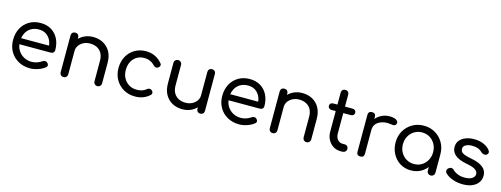

<svg xmlns="http://www.w3.org/2000/svg" viewBox="-17 -1501 5968 2286"><g transform="rotate(15 2966.5 -358.0)"><path d="M344 4Q262 4 198 -31.5Q134 -67 98 -129.5Q62 -192 62 -273Q62 -355 96 -417.5Q130 -480 190.5 -515.5Q251 -551 329 -551Q406 -551 462.5 -516.5Q519 -482 549 -421.5Q579 -361 579 -282Q579 -264 567 -252.5Q555 -241 536 -241H126V-316H537L495 -287Q495 -340 475 -381.5Q455 -423 418 -447Q381 -471 329 -471Q272 -471 230.5 -445.5Q189 -420 167.5 -375Q146 -330 146 -273Q146 -216 171.5 -171.5Q197 -127 241.5 -101.5Q286 -76 344 -76Q377 -76 410.5 -88Q444 -100 465 -116Q479 -126 495 -126.5Q511 -127 523 -117Q539 -103 540 -86.5Q541 -70 525 -58Q492 -31 441 -13.5Q390 4 344 4Z M1173 1Q1153 1 1139.5 -12.5Q1126 -26 1126 -46V-297Q1126 -355 1104.5 -392.5Q1083 -430 1045.5 -448.5Q1008 -467 961 -467Q916 -467 880.5 -449Q845 -431 824 -401Q803 -371 803 -333H742Q743 -396 774 -445.5Q805 -495 858 -523.5Q911 -552 977 -552Q1046 -552 1101 -522.5Q1156 -493 1188 -436Q1220 -379 1220 -297V-46Q1220 -26 1206.5 -12.5Q1193 1 1173 1ZM756 1Q735 1 722 -12.5Q709 -26 709 -46V-500Q709 -521 722 -534Q735 -547 756 -547Q777 -547 790 -534Q803 -521 803 -500V-46Q803 -26 790 -12.5Q777 1 756 1Z M1636 4Q1556 4 1494 -32.5Q1432 -69 1396.5 -131.5Q1361 -194 1361 -273Q1361 -354 1395.5 -417Q1430 -480 1490.5 -515.5Q1551 -551 1629 -551Q1689 -551 1738.5 -528Q1788 -505 1827 -459Q1840 -445 1836.5 -429Q1833 -413 1816 -401Q1803 -392 1787.5 -395Q1772 -398 1759 -411Q1707 -468 1629 -468Q1576 -468 1536 -443.5Q1496 -419 1473.5 -375Q1451 -331 1451 -273Q1451 -217 1474.5 -173.5Q1498 -130 1539.5 -104.5Q1581 -79 1636 -79Q1672 -79 1700.5 -88Q1729 -97 1752 -117Q1767 -129 1782.5 -130Q1798 -131 1810 -121Q1826 -108 1827.5 -91.5Q1829 -75 1816 -63Q1744 4 1636 4Z M2221 5Q2151 5 2096 -24.5Q2041 -54 2009 -111Q1977 -168 1977 -250V-501Q1977 -521 1990.5 -534.5Q2004 -548 2024 -548Q2044 -548 2057.5 -534.5Q2071 -521 2071 -501V-250Q2071 -192 2093 -154.5Q2115 -117 2152.5 -98.5Q2190 -80 2237 -80Q2282 -80 2317.5 -98Q2353 -116 2374 -146Q2395 -176 2395 -214H2455Q2454 -152 2423 -102Q2392 -52 2339.5 -23.5Q2287 5 2221 5ZM2441 0Q2421 0 2408 -13Q2395 -26 2395 -47V-501Q2395 -522 2408 -535Q2421 -548 2441 -548Q2462 -548 2475 -535Q2488 -522 2488 -501V-47Q2488 -26 2475 -13Q2462 0 2441 0Z M2922 4Q2840 4 2776 -31.5Q2712 -67 2676 -129.5Q2640 -192 2640 -273Q2640 -355 2674 -417.5Q2708 -480 2768.5 -515.5Q2829 -551 2907 -551Q2984 -551 3040.5 -516.5Q3097 -482 3127 -421.5Q3157 -361 3157 -282Q3157 -264 3145 -252.5Q3133 -241 3114 -241H2704V-316H3115L3073 -287Q3073 -340 3053 -381.5Q3033 -423 2996 -447Q2959 -471 2907 -471Q2850 -471 2808.5 -445.5Q2767 -420 2745.5 -375Q2724 -330 2724 -273Q2724 -216 2749.5 -171.5Q2775 -127 2819.5 -101.5Q2864 -76 2922 -76Q2955 -76 2988.5 -88Q3022 -100 3043 -116Q3057 -126 3073 -126.5Q3089 -127 3101 -117Q3117 -103 3118 -86.5Q3119 -70 3103 -58Q3070 -31 3019 -13.5Q2968 4 2922 4Z M3751 1Q3731 1 3717.5 -12.5Q3704 -26 3704 -46V-297Q3704 -355 3682.5 -392.5Q3661 -430 3623.5 -448.5Q3586 -467 3539 -467Q3494 -467 3458.5 -449Q3423 -431 3402 -401Q3381 -371 3381 -333H3320Q3321 -396 3352 -445.5Q3383 -495 3436 -523.5Q3489 -552 3555 -552Q3624 -552 3679 -522.5Q3734 -493 3766 -436Q3798 -379 3798 -297V-46Q3798 -26 3784.5 -12.5Q3771 1 3751 1ZM3334 1Q3313 1 3300 -12.5Q3287 -26 3287 -46V-500Q3287 -521 3300 -534Q3313 -547 3334 -547Q3355 -547 3368 -534Q3381 -521 3381 -500V-46Q3381 -26 3368 -12.5Q3355 1 3334 1Z M4171 0Q4120 0 4079.5 -25.5Q4039 -51 4015.5 -94.5Q3992 -138 3992 -194V-675Q3992 -695 4005 -708Q4018 -721 4038 -721Q4059 -721 4072 -708Q4085 -695 4085 -675V-194Q4085 -150 4109.5 -121Q4134 -92 4171 -92H4203Q4220 -92 4231.5 -79Q4243 -66 4243 -46Q4243 -26 4228 -13Q4213 0 4190 0ZM3940 -447Q3921 -447 3909 -458.5Q3897 -470 3897 -486Q3897 -505 3909 -516Q3921 -527 3940 -527H4179Q4198 -527 4210 -516Q4222 -505 4222 -486Q4222 -470 4210 -458.5Q4198 -447 4179 -447Z M4411 -340Q4412 -401 4441.5 -449Q4471 -497 4520.5 -525Q4570 -553 4629 -553Q4684 -553 4712 -535.5Q4740 -518 4734 -492Q4730 -478 4721.5 -471Q4713 -464 4701 -463Q4689 -462 4675 -465Q4613 -475 4564.5 -462Q4516 -449 4488 -418Q4460 -387 4460 -340ZM4414 0Q4392 0 4380 -11.5Q4368 -23 4368 -46V-501Q4368 -523 4380 -535Q4392 -547 4414 -547Q4437 -547 4448.5 -535.5Q4460 -524 4460 -501V-46Q4460 -24 4448.5 -12Q4437 0 4414 0Z M5037 4Q4963 4 4904 -32Q4845 -68 4811 -131Q4777 -194 4777 -273Q4777 -353 4813.5 -415.5Q4850 -478 4912.5 -514.5Q4975 -551 5053 -551Q5132 -551 5194 -514.5Q5256 -478 5292.5 -415Q5329 -352 5329 -273L5293 -265Q5293 -189 5259.5 -128Q5226 -67 5168.5 -31.5Q5111 4 5037 4ZM5053 -79Q5107 -79 5148.5 -104.5Q5190 -130 5214.5 -174Q5239 -218 5239 -273Q5239 -329 5214.5 -373Q5190 -417 5148.5 -442.5Q5107 -468 5053 -468Q5001 -468 4958.5 -442.5Q4916 -417 4891.5 -373Q4867 -329 4867 -273Q4867 -218 4891.5 -174Q4916 -130 4958.5 -104.5Q5001 -79 5053 -79ZM5282 1Q5262 1 5248.5 -12.5Q5235 -26 5235 -46V-205L5254 -302L5329 -273V-46Q5329 -26 5316 -12.5Q5303 1 5282 1Z M5677 4Q5611 4 5552 -17Q5493 -38 5459 -73Q5445 -88 5447.5 -106.5Q5450 -125 5466 -137Q5484 -151 5502 -149Q5520 -147 5532 -133Q5552 -111 5590 -95Q5628 -79 5675 -79Q5738 -79 5769.5 -100Q5801 -121 5802 -153Q5802 -185 5771 -207.5Q5740 -230 5662 -244Q5561 -263 5515 -303Q5469 -343 5469 -400Q5469 -451 5498 -484.5Q5527 -518 5573.5 -534.5Q5620 -551 5672 -551Q5738 -551 5788.5 -529.5Q5839 -508 5869 -470Q5881 -455 5880 -439Q5879 -423 5863 -412Q5849 -402 5829 -405.5Q5809 -409 5795 -422Q5770 -448 5740 -458.5Q5710 -469 5670 -469Q5622 -469 5591 -451.5Q5560 -434 5560 -403Q5560 -384 5570.5 -368.5Q5581 -353 5609.5 -341Q5638 -329 5693 -319Q5768 -305 5811.5 -281.5Q5855 -258 5873.5 -227.5Q5892 -197 5892 -158Q5892 -111 5866.5 -74.5Q5841 -38 5793.5 -17Q5746 4 5677 4Z"/></g></svg>

Font: Comfortaa SemiBold
Style: Regular
Weight: 600
Designer: Johan Aakerlund
Foundry: Johan Aakerlund
Version: Version 3.104; ttfautohint (v1.8.1.43-b0c9)